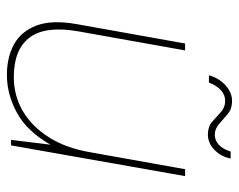

<svg xmlns="http://www.w3.org/2000/svg" viewBox="-88 -592 692 556"><g transform="rotate(90 258.0 -314.0)"><path d="M197 12Q146 12 108.5 -8.5Q71 -29 54 -73.5Q37 -118 50 -191L106 -504H126L71 -196Q54 -100 88.5 -54Q123 -8 203 -8Q257 -8 301.5 -34Q346 -60 377.5 -109.5Q409 -159 421 -230L470 -504H490L401 0H385L399 -114Q360 -46 306.5 -17Q253 12 197 12ZM198 -573Q206 -602 227 -621Q248 -640 273 -640Q295 -640 310 -627.5Q325 -615 339 -602.5Q353 -590 370 -590Q387 -590 399.5 -602Q412 -614 419 -636H439Q434 -609 414.5 -589.5Q395 -570 369 -570Q347 -570 332.5 -582.5Q318 -595 304.5 -607.5Q291 -620 272 -620Q255 -620 241.5 -608Q228 -596 219 -573Z"/></g></svg>

Font: DM Sans Thin
Style: Italic
Weight: 250
Italic angle: -10°
Designer: Colophon Foundry, Jonny Pinhorn
Foundry: Colophon Foundry
Version: Version 4.004;gftools[0.9.30]